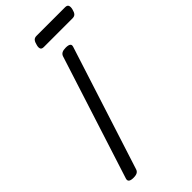

<svg xmlns="http://www.w3.org/2000/svg" viewBox="-330 -1156 1245 1245"><g transform="rotate(-45 292.0 -534.0)"><path d="M89 14Q67 14 56.5 7Q46 0 50 -16L323 -867Q328 -881 340.5 -887.5Q353 -894 375 -894Q398 -894 408 -887Q418 -880 413 -864L140 -14Q136 0 124 7Q112 14 89 14ZM277 -997Q258 -997 253.5 -1008.5Q249 -1020 254 -1038Q259 -1060 268 -1071Q277 -1082 295 -1082H557Q577 -1082 581.5 -1069.5Q586 -1057 581 -1038Q576 -1017 567 -1007Q558 -997 540 -997Z"/></g></svg>

Font: Playwrite HR
Style: Regular
Weight: 400
Designer: Veronika Burian, José Scaglione
Foundry: TypeTogether
Version: Version 1.002